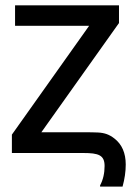

<svg xmlns="http://www.w3.org/2000/svg" viewBox="-20 -565 484 709"><path d="M444.3 42.5C444.3 0 430.2 -32.2 402.3 -53.7C393.1 -61 383.3 -66.4 374 -69.8C364.3 -73.2 353.5 -75.2 341.8 -75.7C330.1 -76.2 312 -76.7 287.1 -76.7H132.8L419.4 -480V-545.4H35.6V-469.7H309.1L23.9 -67.9V0H287.6C343.8 0 366.2 7.8 366.2 47.9C366.2 74.7 360.8 98.6 349.6 119.6V124H432.6C440.4 95.7 444.3 68.4 444.3 42.5Z"/></svg>

Font: SG Kara Light
Style: Regular
Weight: 400
Designer: Damoon Khanjanzadeh
Version: Version 1.000